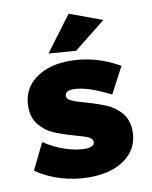

<svg xmlns="http://www.w3.org/2000/svg" viewBox="-87 -840 725 914"><g transform="rotate(-10 275.5 -383.0)"><path d="M268 -417C313 -417 372 -398 446 -360L513 -487C437 -531 357 -553 274 -553C205 -553 149 -537 106 -504C63 -471 42 -427 42 -371C42 -335 52 -306 71 -283C90 -260 113 -243 139 -232C165 -221 197 -210 236 -199C266 -191 288 -184 301 -178C314 -171 320 -163 320 -153C320 -145 316 -139 308 -135C300 -130 289 -128 275 -128C245 -128 213 -134 180 -145C146 -156 112 -173 78 -195L16 -68C51 -43 91 -24 135 -11C178 2 224 9 272 9C344 9 402 -7 446 -40C489 -72 511 -116 511 -171C511 -207 501 -237 482 -260C462 -283 439 -300 413 -311C386 -322 353 -334 313 -345C283 -353 261 -360 248 -367C234 -373 227 -381 227 -391C227 -400 231 -406 238 -411C245 -415 255 -417 268 -417ZM308 -775 181 -605 313 -595 466 -717Z"/></g></svg>

Font: Argentum Sans ExtraBold
Style: Regular
Weight: 800
Designer: Julieta Ulanovsky
Foundry: Julieta Ulanovsky
Version: Version 5.001;February 15, 2019;FontCreator 11.5.0.2425 64-b